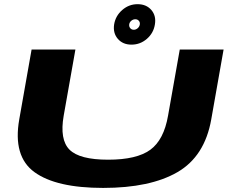

<svg xmlns="http://www.w3.org/2000/svg" viewBox="-20 -918 1151 942"><path d="M486 4Q255.5 4 149 -73.5Q42.5 -151 74.5 -332.5L135 -675H350L292.5 -350.5Q272 -233 321 -183.8Q370 -134.5 510.5 -134.5Q651 -134.5 717.5 -183.2Q784 -232 804.5 -350.5L862 -675H1077L1016.5 -332.5Q984.5 -151 850.8 -73.5Q717 4 486 4ZM625 -699Q582.5 -699 558 -727.5Q533.5 -756 540 -798.5Q547 -840.5 579.8 -869Q612.5 -897.5 655 -897.5Q698 -897.5 722.5 -869Q747 -840.5 740 -798.5Q733.5 -756 700.8 -727.5Q668 -699 625 -699ZM636.5 -772Q647 -772 655.8 -779.8Q664.5 -787.5 666 -798.5Q667.5 -809 661 -816.2Q654.5 -823.5 644 -823.5Q633 -823.5 624.2 -816.2Q615.5 -809 614 -798.5Q612.5 -787.5 619 -779.8Q625.5 -772 636.5 -772Z"/></svg>

Font: Anybody UltraExpanded Regular
Style: Bold Italic
Weight: 700
Width: 9
Italic angle: -10°
Designer: Tyler Finck
Foundry: Etcetera Type Company
Version: Version 1.010; ttfautohint (v1.8.3) -l 8 -r 50 -G 200 -x 14 